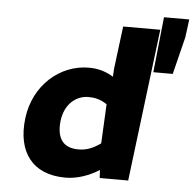

<svg xmlns="http://www.w3.org/2000/svg" viewBox="-54 -819 895 886"><g transform="rotate(5 393.5 -376.5)"><path d="M281 12C338 12 392 -9 437 -37L439 0H571L658 -706H486L461 -507L459 -471C428 -490 393 -503 345 -503C213 -503 92 -401 73 -245C54 -89 127 12 281 12ZM355 -368C384 -368 411 -362 441 -342L432 -160C396 -134 365 -123 330 -123C265 -123 227 -158 236 -246C246 -330 302 -368 355 -368ZM776 -681 787 -765H670L643 -508H733Z"/></g></svg>

Font: Falling Sky
Style: ExBdObl
Weight: 400
Designer: Paul D. Hunt
Foundry: Adobe Systems Incorporated
Version: Version 1.02